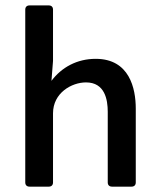

<svg xmlns="http://www.w3.org/2000/svg" viewBox="-20 -696 592 716"><path d="M336.9 -476.6C267.6 -476.6 210 -445.3 171.9 -394.5L177.7 -468.8V-660.2C177.7 -669.9 171.9 -675.8 162.1 -675.8H89.8C80.1 -675.8 74.2 -669.9 74.2 -660.2V-15.6C74.2 -5.9 80.1 0 89.8 0H162.1C171.9 0 177.7 -5.9 177.7 -15.6V-273.4C177.7 -349.6 247.1 -388.7 300.8 -388.7C371.1 -388.7 381.8 -324.2 381.8 -279.3V-15.6C381.8 -5.9 387.7 0 397.5 0H470.7C480.5 0 486.3 -5.9 486.3 -15.6V-291C486.3 -366.2 462.9 -476.6 336.9 -476.6Z"/></svg>

Font: Ed Sans Neue Medium
Style: Regular
Weight: 500
Designer: Stephen Hutchings
Version: Version 1.004;PS 001.004;hotconv 1.0.88;makeotf.lib2.5.64775